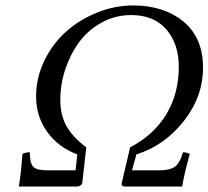

<svg xmlns="http://www.w3.org/2000/svg" viewBox="-20 -681 761 701"><path d="M153.8 -59.1H255.9L262.2 -117.2Q192.9 -143.1 152.3 -199.5Q111.8 -255.9 111.8 -329.1Q111.8 -397.5 142.1 -459.7Q172.4 -522 221.4 -565.7Q270.5 -609.4 335 -635.3Q399.4 -661.1 465.8 -661.1Q578.1 -661.1 649.7 -602.3Q721.2 -543.5 721.2 -434.1Q721.2 -328.1 651.1 -239Q581.1 -149.9 478 -117.2L461.9 -59.1H560.1Q600.1 -59.1 618.4 -72.3Q636.7 -85.4 647.9 -125Q661.1 -125 672.9 -119.1Q653.8 -50.8 645 0H437Q423.8 0 423.8 -9.8L455.1 -143.1Q541.5 -188 587.2 -263.7Q632.8 -339.4 632.8 -437Q632.8 -521 587.4 -573.5Q542 -626 459 -626Q400.9 -626 351.1 -598.6Q301.3 -571.3 268.8 -526.9Q236.3 -482.4 218.3 -427.7Q200.2 -373 200.2 -316.9Q200.2 -259.8 223.4 -219.5Q246.6 -179.2 294.9 -143.1L280.8 -16.1Q280.3 -8.8 274.4 -4.4Q268.6 0 261.2 0H48.8Q56.6 -45.9 62 -119.1Q73.7 -125 88.9 -125Q88.9 -85.4 101.3 -72.3Q113.8 -59.1 153.8 -59.1Z"/></svg>

Font: Common Serif
Style: Italic
Weight: 400
Italic angle: -12°
Designer: Philipp H. Poll, Khaled Hosny
Foundry: Stefan Peev, Context Ltd.
Version: Version 1.026